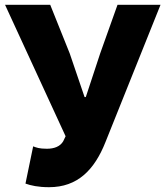

<svg xmlns="http://www.w3.org/2000/svg" viewBox="-20 -765 688 799"><path d="M184 14C303 14 373 -58 419 -174L648 -745H469L397 -543L337 -361H332L270 -543L189 -745H1L253 -198L243 -177C230 -155 205 -146 175 -146C143 -146 131 -151 118 -156L86 -1C108 7 139 14 184 14Z"/></svg>

Font: Noto Sans CJK TC Black
Style: Regular
Weight: 900
Designer: Ryoko NISHIZUKA 西塚涼子 (kana, bopomofo & ideographs); Paul D. Hunt (Latin, Greek & Cyrillic); Sandoll Communications 산돌커뮤니
Foundry: Adobe
Version: Version 2.004;hotconv 1.0.118;makeotfexe 2.5.65603